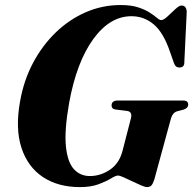

<svg xmlns="http://www.w3.org/2000/svg" viewBox="-20 -733 769 764"><path d="M460 -713Q501 -713 529 -704Q557 -695 575.2 -683.2Q593.5 -671.5 604.2 -662.2Q615 -653 621.5 -653Q631 -653 646.5 -667.5Q662 -682 677.5 -696.5Q693 -711 702 -711Q722 -711 723 -685.5L713.5 -486.5Q714.5 -465.5 696 -464.5Q679 -463 672.5 -481L656 -528Q630.5 -603 592 -635.8Q553.5 -668.5 503 -668.5Q417 -668.5 350.8 -577Q284.5 -485.5 255 -323Q236 -215 242.2 -151.5Q248.5 -88 273.8 -60.2Q299 -32.5 337.5 -32.5Q380 -32.5 417.2 -57.5Q454.5 -82.5 467.5 -132.5L501 -262.5Q507.5 -288.5 486 -291.5L438.5 -297.5Q424 -299.5 424 -313.5Q424 -333 449 -333H708Q720.5 -333 724.8 -328.2Q729 -323.5 729 -316.5Q728.5 -303 711 -297L684.5 -290Q667.5 -285 660.5 -262.5L594 -18.5Q588.5 -1.5 582.2 5Q576 11.5 564.5 11.5Q557.5 11.5 541.2 4.5Q525 -2.5 506.2 -11.5Q487.5 -20.5 471.8 -27.5Q456 -34.5 449.5 -34.5Q440.5 -34.5 421.8 -23Q403 -11.5 372.5 0Q342 11.5 298 11.5Q211 11.5 150.8 -28.5Q90.5 -68.5 65.5 -144.5Q40.5 -220.5 59.5 -327.5Q74 -412 111.2 -482.2Q148.5 -552.5 202.2 -604.2Q256 -656 321.8 -684.5Q387.5 -713 460 -713Z"/></svg>

Font: Fraunces 72pt
Style: Bold Italic
Weight: 700
Italic angle: -16°
Version: Version 1.000;[b76b70a41]